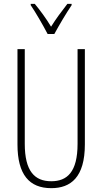

<svg xmlns="http://www.w3.org/2000/svg" viewBox="-20 -970 533 1000"><path d="M228 -793H263C288 -839 324 -900 353 -943V-950H331C297 -906 273 -874 246 -831C221 -873 187 -919 161 -950H140V-943C164 -908 203 -841 228 -793ZM422 -218V-714H384V-221C384 -73 329 -26 247 -26C160 -26 109 -79 109 -221V-714H71V-218C71 -60 133 10 247 10C348 10 422 -46 422 -218Z"/></svg>

Font: Noto Sans ExtraCondensed ExtraLight
Style: Regular
Weight: 200
Width: 2
Designer: Monotype Design Team
Foundry: Monotype Imaging Inc.
Version: Version 2.013